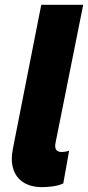

<svg xmlns="http://www.w3.org/2000/svg" viewBox="-20 -772 367 800"><path d="M156.7 7.8Q109.9 7.8 78.9 -11.2Q47.9 -30.3 35.9 -66.2Q23.9 -102.1 33.7 -152.3L151.9 -752H326.7L211.4 -176.8Q203.6 -138.7 237.3 -138.7Q244.1 -138.7 252.9 -140.1Q261.7 -141.6 268.1 -144.5L243.7 -7.8Q225.6 1 200 4.4Q174.3 7.8 156.7 7.8Z"/></svg>

Font: Reddit Sans Black
Style: Italic
Weight: 900
Italic angle: -11.25°
Designer: Stephen Hutchings
Version: Version 1.013